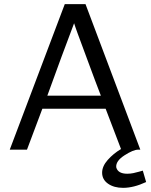

<svg xmlns="http://www.w3.org/2000/svg" viewBox="-20 -721 727 925"><path d="M27 0 292 -701H392L656 0H646Q622 0 579.5 27.5Q537 55 540 85Q548 116 593 116Q608 116 622.5 113Q637 110 650.5 106Q664 102 668 101L684 156Q624 184 573 184Q529 184 500.5 164Q472 144 472 111Q472 80 499 49.5Q526 19 563 -3Q504 -157 489 -197H184L110 0ZM208 -260H466Q443 -319 401 -433Q359 -547 354 -560L344 -588Q341 -595 337 -609Q278 -454 208 -260Z"/></svg>

Font: Coval
Style: Light
Weight: 300
Foundry: Context Ltd
Version: Version 001.000